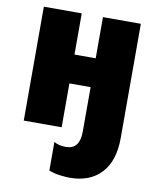

<svg xmlns="http://www.w3.org/2000/svg" viewBox="-87 -620 748 918"><g transform="rotate(10 287.0 -161.0)"><path d="M522 -553H338V-353H235V-553H51V0H235V-213H338V3Q338 89 271 89Q235 89 213 75V214Q238 224 267.5 227.5Q297 231 314 231Q412 231 467 172Q522 113 522 2Z"/></g></svg>

Font: Noto Sans Display SemiCondensed Black
Style: Regular
Weight: 900
Width: 4
Designer: Monotype Design Team
Foundry: Monotype Imaging Inc.
Version: Version 1.900